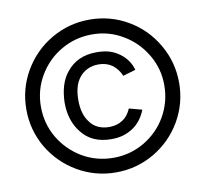

<svg xmlns="http://www.w3.org/2000/svg" viewBox="-84 -791 1026 958"><g transform="rotate(-10 429.0 -312.0)"><path d="M815.5 -311.5Q815.5 -207 763.5 -117.5Q711.5 -29 623 23Q534 75 429 75Q324.5 75 235 23Q146.5 -28.5 93.5 -117.5Q41.5 -207 41.5 -311.5Q41.5 -416 93.5 -505.5Q146.5 -595.5 235 -647Q324.5 -699 429 -699Q534 -699 623 -647Q711.5 -595.5 763.5 -505.5Q815.5 -416 815.5 -311.5ZM115.5 -312.5Q115.5 -227 157.5 -155Q200 -83.5 271.5 -41Q343.5 1 429 1Q513.5 1 585.5 -41Q658 -84 699 -155Q740.5 -227.5 740.5 -312.5Q740.5 -397 698 -468Q656 -539.5 584.5 -581.5Q513.5 -624 429 -624Q343.5 -624 271.5 -582Q200.5 -541 157.5 -468.5Q115.5 -397 115.5 -312.5ZM547 -393.5Q533.5 -428 503 -451Q474 -471 434.5 -471Q404 -471 379 -459.2Q354 -447.5 336.5 -425Q305 -385 305 -312.5Q305 -242 336.5 -201Q352 -178 377.5 -166Q403 -154 434.5 -154Q474.5 -154 504 -174Q530 -191 546 -228L611.5 -210.5Q588.5 -153 545 -124Q519.5 -107.5 493.5 -100Q467.5 -92.5 434.5 -92.5Q335 -92.5 283.5 -160.5Q235.5 -221 235.5 -312.5Q238 -410 283.5 -464.5Q338 -532.5 434.5 -532.5Q466 -532.5 490.8 -526.8Q515.5 -521 539.5 -506.5Q595 -472 611.5 -412.5Z"/></g></svg>

Font: Russisch Sans
Style: Regular
Weight: 400
Designer: Michael Sharanda (font) & Cristiano Sobral (main changes)
Foundry: Michael Sharanda
Version: Version 2.00;October 25, 2020;FontCreator 13.0.0.2681 64-bit